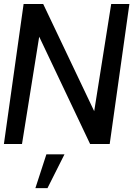

<svg xmlns="http://www.w3.org/2000/svg" viewBox="-30 -720 700 960"><path d="M-10.5 0 88 -700H186L441 -164L526 -700H617L518.5 0H420.5L166 -536.5L80 0ZM147 220.5 202 51.5H292.5L207.5 220.5Z"/></svg>

Font: Urbanist Medium
Style: Italic
Weight: 500
Italic angle: -8°
Designer: Corey Hu
Foundry: Corey Hu
Version: Version 1.330; ttfautohint (v1.8.4.7-5d5b)